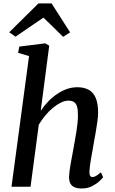

<svg xmlns="http://www.w3.org/2000/svg" viewBox="-20 -1064 654 1094"><path d="M445.5 10Q418 10 402 1.8Q386 -6.5 379.5 -21.5Q373 -36.5 373.5 -58Q374 -72.5 376.5 -91.8Q379 -111 383 -133Q387 -155 391.2 -177.2Q395.5 -199.5 399 -220Q402.5 -241 407 -265.2Q411.5 -289.5 415.5 -315Q419.5 -340.5 422 -365.2Q424.5 -390 424 -412Q424 -443 418 -459.8Q412 -476.5 400 -483.5Q388 -490.5 369.5 -490.5Q349.5 -490.5 327 -479.5Q304.5 -468.5 281.5 -449.5Q258.5 -430.5 238 -405.8Q217.5 -381 201 -353.5L154 0H45.5L145.5 -744.5L83 -763L90 -798.5L237 -817L260.5 -804L212 -432.5Q230.5 -460.5 253.8 -484.8Q277 -509 304 -527.5Q331 -546 360.2 -556.5Q389.5 -567 420.5 -567Q456.5 -567 483.2 -553.5Q510 -540 524.5 -508Q539 -476 539 -421.5Q539 -401.5 534.8 -370.8Q530.5 -340 524.8 -307Q519 -274 514 -247Q511 -228 507.2 -207Q503.5 -186 499.5 -164.5Q495.5 -143 493 -123.2Q490.5 -103.5 489.5 -87Q489 -69.5 493.8 -62.2Q498.5 -55 506 -55Q516 -55 526.8 -61.2Q537.5 -67.5 555 -82L567.5 -54.5Q563.5 -48 547.2 -32.5Q531 -17 505.2 -3.5Q479.5 10 445.5 10ZM32.5 -880 199 -1044.5H274L379.5 -879.5L339.5 -854Q312 -881.5 283.8 -909Q255.5 -936.5 227.5 -963.5Q187.5 -936.5 148 -909.5Q108.5 -882.5 68.5 -855Z"/></svg>

Font: Merriweather 20pt Medium
Style: Italic
Weight: 500
Italic angle: -7.8°
Version: Version 2.101